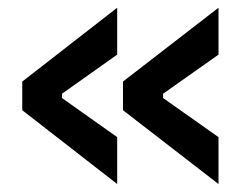

<svg xmlns="http://www.w3.org/2000/svg" viewBox="-20 -500 626 484"><path d="M530.8 -36.1 290 -222.2V-294.4L530.8 -480.5V-362.3L391.1 -263.7V-252.9L530.8 -154.3ZM275.4 -36.1 36.1 -222.2V-294.4L275.4 -480.5V-362.3L136.2 -263.7V-252.9L275.4 -154.3Z"/></svg>

Font: Caskaydia Cove Medium
Style: Regular
Weight: 500
Monospace: yes
Designer: Aaron Bell
Foundry: Saja Typeworks
Version: Version 4.300; ttfautohint (v1.8.3)